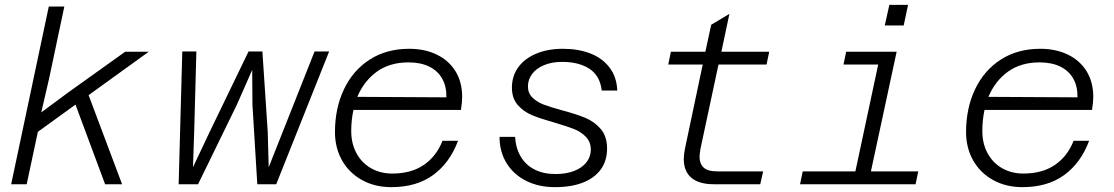

<svg xmlns="http://www.w3.org/2000/svg" viewBox="-20 -759 4590 791"><path d="M181 -732H245L182 -434L150 -296L265 -381L496 -546H593L345 -367L483 0H413L291 -328L136 -216L90 0H26Z M731 -547H789L780 -216L775 -70L844 -216L1004 -547H1061L1083 -216L1087 -70L1276 -547H1336L1118 0H1040L1020 -328L1019 -471L956 -328L796 0H716Z M1360 -215Q1360 -313 1397 -391Q1434 -469 1503 -513.5Q1572 -558 1666 -558Q1730 -558 1779.5 -534Q1829 -510 1856.5 -465.5Q1884 -421 1884 -360Q1884 -338 1879 -306H1436Q1427 -264 1427 -219Q1427 -168 1448.5 -128Q1470 -88 1508.5 -66Q1547 -44 1596 -44Q1674 -44 1726 -79.5Q1778 -115 1803 -179H1867Q1833 -88 1764.5 -38Q1696 12 1592 12Q1524 12 1471 -17.5Q1418 -47 1389 -98.5Q1360 -150 1360 -215ZM1819 -358Q1820 -402 1802 -434.5Q1784 -467 1748.5 -484.5Q1713 -502 1663 -502Q1586 -502 1533 -464Q1480 -426 1452 -360Z M2038 -195H2102Q2105 -148 2125.5 -113.5Q2146 -79 2182.5 -60.5Q2219 -42 2268 -42Q2313 -42 2346 -55Q2379 -68 2396.5 -91Q2414 -114 2414 -142Q2414 -174 2394 -195Q2374 -216 2344.5 -227.5Q2315 -239 2264 -254Q2207 -270 2172 -284.5Q2137 -299 2113 -326.5Q2089 -354 2089 -398Q2089 -445 2114.5 -481Q2140 -517 2188 -537.5Q2236 -558 2299 -558Q2362 -558 2411.5 -539Q2461 -520 2491 -481Q2521 -442 2523 -386H2459Q2452 -447 2408.5 -475.5Q2365 -504 2296 -504Q2253 -504 2221 -490.5Q2189 -477 2172 -454Q2155 -431 2155 -403Q2155 -375 2173.5 -357Q2192 -339 2219 -328.5Q2246 -318 2294 -305Q2354 -289 2391.5 -273.5Q2429 -258 2455 -227.5Q2481 -197 2481 -147Q2481 -97 2455.5 -61.5Q2430 -26 2382 -7Q2334 12 2266 12Q2200 12 2148.5 -13.5Q2097 -39 2067.5 -86Q2038 -133 2038 -195Z M2797 -104Q2797 -120 2802 -147L2875 -493H2733L2744 -546H2886L2910 -657L2985 -702L2952 -546H3149L3138 -493H2940L2866 -147Q2862 -123 2862 -113Q2862 -85 2878.5 -69Q2895 -53 2935 -53H3124L3112 0H2920Q2860 0 2828.5 -26.5Q2797 -53 2797 -104Z M3287 -53H3504L3598 -493H3455L3466 -546H3674L3568 -53H3763L3752 0H3276ZM3644 -739H3721L3703 -654H3625Z M3960 -215Q3960 -313 3997 -391Q4034 -469 4103 -513.5Q4172 -558 4266 -558Q4330 -558 4379.5 -534Q4429 -510 4456.5 -465.5Q4484 -421 4484 -360Q4484 -338 4479 -306H4036Q4027 -264 4027 -219Q4027 -168 4048.5 -128Q4070 -88 4108.5 -66Q4147 -44 4196 -44Q4274 -44 4326 -79.5Q4378 -115 4403 -179H4467Q4433 -88 4364.5 -38Q4296 12 4192 12Q4124 12 4071 -17.5Q4018 -47 3989 -98.5Q3960 -150 3960 -215ZM4419 -358Q4420 -402 4402 -434.5Q4384 -467 4348.5 -484.5Q4313 -502 4263 -502Q4186 -502 4133 -464Q4080 -426 4052 -360Z"/></svg>

Font: Azeret Mono Light
Style: Italic
Weight: 300
Italic angle: -12°
Designer: Martin Vácha
Foundry: Displaay
Version: Version 1.000; Glyphs 3.0.3, build 3074